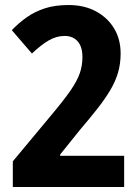

<svg xmlns="http://www.w3.org/2000/svg" viewBox="-20 -744 553 764"><path d="M474 0H31V-102L185 -287Q233 -344 260 -383Q287 -422 297.5 -452.5Q308 -483 308 -517Q308 -558 289 -579.5Q270 -601 237 -601Q205 -601 174.5 -583.5Q144 -566 107 -531L27 -624Q56 -654 87.5 -676Q119 -698 159 -711Q199 -724 253 -724Q315 -724 361.5 -699Q408 -674 434 -631Q460 -588 460 -531Q460 -490 449.5 -454.5Q439 -419 418 -384Q397 -349 367.5 -311.5Q338 -274 298 -227L220 -130L219 -124H474Z"/></svg>

Font: Noto Sans Display SemiCondensed
Style: Regular
Weight: 400
Width: 4
Version: Version 2.003